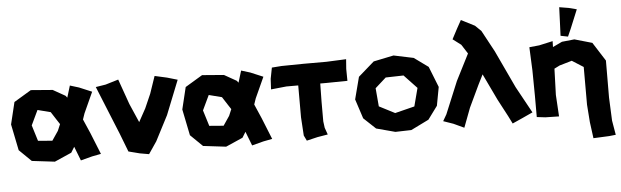

<svg xmlns="http://www.w3.org/2000/svg" viewBox="-53 -930 4197 1298"><g transform="rotate(-5 2045.5 -281.0)"><path d="M431.6 -493.2 407.2 -413.1 396.5 -426.8 313.5 -473.6 166 -485.4 48.8 -415 12.7 -265.6 48.8 -87.9 130.9 -7.8 286.1 10.7 401.4 -40 424.8 -78.1 461.9 17.6 540 -2.9 600.6 -14.6 542 -160.2 500 -256.8 513.7 -296.9 578.1 -438.5 492.2 -474.6ZM324.2 -267.6 342.8 -239.3 324.2 -195.3 281.2 -131.8 184.6 -139.6 151.4 -247.1 199.2 -347.7 287.1 -325.2Z M605.5 -467.8 677.7 -290 739.3 -138.7 787.1 -14.6 863.3 4.9 924.8 15.6 980.5 -66.4 1068.4 -236.3 1161.1 -468.8 1090.8 -489.3 1007.8 -507.8 967.8 -390.6 925.8 -294.9 877 -206.1 821.3 -334 760.7 -504.9 672.9 -478.5Z M1593.8 -493.2 1569.3 -413.1 1558.6 -426.8 1475.6 -473.6 1328.1 -485.4 1210.9 -415 1174.8 -265.6 1210.9 -87.9 1293 -7.8 1448.2 10.7 1563.5 -40 1586.9 -78.1 1624 17.6 1702.1 -2.9 1762.7 -14.6 1704.1 -160.2 1662.1 -256.8 1675.8 -296.9 1740.2 -438.5 1654.3 -474.6ZM1486.3 -267.6 1504.9 -239.3 1486.3 -195.3 1443.4 -131.8 1346.7 -139.6 1313.5 -247.1 1361.3 -347.7 1449.2 -325.2Z M1802.7 -495.1 1788.1 -419.9 1784.2 -348.6 1889.6 -359.4H1969.7V-278.3V-142.6L1977.5 -18.6L1995.1 17.6L2069.3 0L2139.6 -11.7L2123 -58.6L2117.2 -102.5V-236.3L2119.1 -359.4H2160.2L2303.7 -361.3L2302.7 -442.4L2307.6 -507.8L2173.8 -502H2016.6L1868.2 -500Z M2628.9 -504.9 2492.2 -476.6 2383.8 -381.8 2344.7 -231.4 2387.7 -99.6 2468.8 -23.4 2596.7 10.7 2705.1 7.8 2826.2 -51.8 2891.6 -140.6 2915 -266.6 2859.4 -407.2 2763.7 -476.6ZM2684.6 -364.3 2771.5 -272.5 2739.3 -149.4 2606.4 -116.2 2500 -170.9 2489.3 -294.9 2563.5 -361.3Z M3103.5 -704.1 3073.2 -649.4 3036.1 -579.1 3091.8 -537.1 3131.8 -474.6 3041 -295.9 2950.2 -77.1 2924.8 -33.2 2992.2 -9.8 3063.5 23.4 3113.3 -108.4 3183.6 -256.8 3217.8 -325.2 3303.7 -145.5 3365.2 -29.3 3391.6 23.4 3459 -6.8 3531.2 -40 3432.6 -219.7 3313.5 -473.6 3235.4 -618.2 3195.3 -657.2Z M3548.8 -480.5 3555.7 -322.3 3557.6 -150.4V-5.9L3615.2 1L3708 2.9L3699.2 -143.6L3705.1 -321.3L3742.2 -339.8L3826.2 -364.3L3903.3 -315.4V-59.6L3912.1 59.6L3926.8 169.9L4034.2 165L4079.1 160.2L4062.5 62.5L4055.7 -94.7L4056.6 -345.7L3975.6 -472.7L3856.4 -506.8L3771.5 -498L3708 -467.8L3709 -507.8L3616.2 -487.3ZM3773.4 -732.4 3769.5 -633.8 3765.6 -539.1 3815.4 -529.3 3837.9 -580.1 3890.6 -708 3837.9 -721.7Z"/></g></svg>

Font: MaokenAssortedSans-Lite
Style: Lite
Weight: 400
Version: Version 1.400